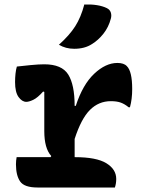

<svg xmlns="http://www.w3.org/2000/svg" viewBox="-20 -834 640 854"><path d="M54 -135H205L208 -140Q177 -174 177 -251V-425L172 -427Q147 -399 128 -390Q109 -381 97 -381Q78 -381 62.5 -402.5Q47 -424 47 -469Q47 -488 49 -506.5Q51 -525 55 -538Q80 -541 116.5 -544.5Q153 -548 177 -548Q255 -548 283.5 -502.5Q312 -457 312 -363H317Q348 -458 399 -506Q450 -554 502 -554Q531 -554 544 -540Q568 -517 568 -438Q568 -393 558 -357H552Q535 -371 517.5 -377.5Q500 -384 473 -384Q419 -384 380 -345Q341 -306 312 -216V-135H313Q409 -135 453 -108Q497 -81 497 -38Q497 -18 491 0H147Q88 0 69.5 -27Q51 -54 51 -103Q51 -120 54 -135ZM355 -814Q418 -816 455 -798Q469 -791 473 -778Q477 -765 473 -751Q463 -713 440 -684Q417 -655 389 -638Q357 -617 310 -617Q272 -617 242 -635Q289 -677 314.5 -717Q340 -757 355 -814Z"/></svg>

Font: Recursive Mn Csl St
Style: Bold
Weight: 700
Monospace: yes
Version: Version 1.079;hotconv 1.0.112;makeotfexe 2.5.65598; ttfautoh